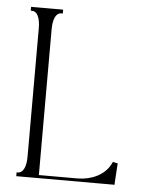

<svg xmlns="http://www.w3.org/2000/svg" viewBox="-49 -687 586 728"><g transform="rotate(5 244.0 -322.5)"><path d="M400.4 -85.9Q413.6 -82.5 418.9 -82Q418.5 -71.8 416.5 -43.9Q414.6 -16.1 414.1 -5.9V0H413.1H335.9H125H100.6H76.2H40V-14.6H44.9Q59.6 -14.6 67.9 -31.5Q76.2 -48.3 76.2 -78.1V-566.4Q76.2 -596.2 67.9 -613Q59.6 -629.9 44.9 -629.9H40V-644.5H76.2H100.6H125H162.1V-629.9H156.2Q141.6 -629.9 133.3 -613Q125 -596.2 125 -566.4V-11.7H272.5Q314 -12.2 346.2 -28.8Q378.4 -45.4 394.5 -74.2Z"/></g></svg>

Font: Elaris
Style: Regular
Weight: 500
Version: Version 1.0